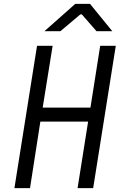

<svg xmlns="http://www.w3.org/2000/svg" viewBox="-20 -965 640 985"><path d="M134 0H54L170 -730H250L199 -413H444L494 -730H574L458 0H378L432 -341H187ZM290 -805H208L366 -945H442L556 -805H475L400 -891H392Z"/></svg>

Font: JetBrains Mono Semi Light
Style: Italic
Weight: 350
Italic angle: -9°
Monospace: yes
Designer: Philipp Nurullin, Konstantin Bulenkov
Foundry: JetBrains
Version: 2.002